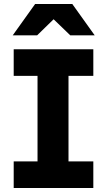

<svg xmlns="http://www.w3.org/2000/svg" viewBox="-20 -947 539 967"><path d="M450 -134V0H49V-134H169V-565H49V-699H450V-565H325V-134ZM167 -769H44L157 -927H344L457 -769H334L250 -850Z"/></svg>

Font: Montserrat Alternates
Style: Bold
Weight: 700
Version: Version 2.001